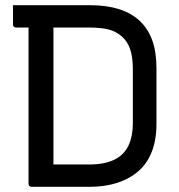

<svg xmlns="http://www.w3.org/2000/svg" viewBox="-20 -720 690 740"><path d="M583 -242Q583 -181 565 -135Q547 -89 512.5 -59.5Q478 -30 431 -15Q384 0 326 0Q302 0 276 0Q250 0 224 0Q198 0 174 0Q150 0 131 0Q112 0 101 0Q96 0 93 -3.5Q90 -7 90 -11Q90 -92 90 -172.5Q90 -253 90 -333.5Q90 -414 90 -494.5Q90 -575 90 -656H195L186 -639Q186 -612 186 -582.5Q186 -553 186 -525Q186 -469 186 -414.5Q186 -360 186 -306Q186 -252 186 -197.5Q186 -143 186 -86Q203 -86 225.5 -86Q248 -86 273 -86Q298 -86 323 -86Q382 -86 419.5 -104Q457 -122 474.5 -157.5Q492 -193 492 -248V-452Q492 -483 487.5 -507Q483 -531 473.5 -549Q464 -567 449 -580Q434 -593 416 -600.5Q398 -608 374 -611Q350 -614 318 -614Q283 -614 247 -614Q211 -614 174.5 -614Q138 -614 104.5 -614Q71 -614 41 -614Q38 -614 35.5 -615.5Q33 -617 31.5 -619.5Q30 -622 30 -625Q30 -642 30 -662Q30 -682 30 -700Q60 -700 95.5 -700Q131 -700 169 -700Q207 -700 246.5 -700Q286 -700 326 -700Q390 -700 438 -685Q486 -670 518.5 -639.5Q551 -609 567 -564Q583 -519 583 -458Z"/></svg>

Font: Recursive
Style: Regular
Weight: 400
Version: Version 1.085